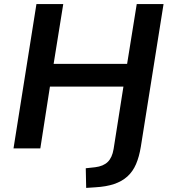

<svg xmlns="http://www.w3.org/2000/svg" viewBox="-20 -725 832 938"><path d="M401 193 399 97 445 92Q485 87 506.5 66Q528 45 535 3L583 -302H224L177 0H46L158 -705H289L242 -413H601L648 -705H779L668 -8Q660 41 644.5 77Q629 113 602.5 137Q576 161 537.5 174Q499 187 446 190Z"/></svg>

Font: Nunito Sans 10pt
Style: Bold Italic
Weight: 700
Italic angle: -9°
Designer: Vernon Adams
Foundry: Vernon Adams
Version: Version 3.101;gftools[0.9.27]